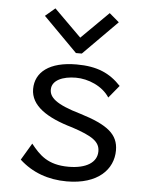

<svg xmlns="http://www.w3.org/2000/svg" viewBox="-51 -730 602 782"><g transform="rotate(5 250.0 -339.0)"><path d="M144 -688 104 -654 243 -514H267L406 -654L366 -688L255 -578ZM251 10C379 10 440 -56 440 -133C440 -198 397 -234 283 -269C179 -299 154 -326 154 -357C154 -395 198 -414 252 -414C302 -414 361 -390 390 -345L432 -396C387 -444 335 -468 250 -468C139 -468 82 -422 82 -353C82 -285 149 -241 254 -211C339 -183 369 -162 369 -123C369 -78 326 -50 253 -50C168 -50 133 -87 98 -131L57 -62C109 -14 175 10 251 10Z"/></g></svg>

Font: Inconsolata
Style: Regular
Weight: 400
Monospace: yes
Designer: Raph Levien, Cyreal, Brenton Simpson
Foundry: Raph Levien, Cyreal, Google
Version: Version 3.100